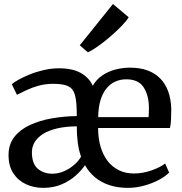

<svg xmlns="http://www.w3.org/2000/svg" viewBox="-20 -897 879 928"><path d="M188.4 11Q143.9 11 105.8 -6.5Q67.7 -24 44.5 -59.3Q21.3 -94.7 21.3 -147.9Q21.3 -199 48.9 -234.6Q76.6 -270.2 123.5 -292.2Q170.5 -314.3 229.5 -324.7Q288.6 -335.2 351.1 -336L350.8 -359.3Q350.1 -412.9 341.1 -441.6Q332.2 -470.2 308.1 -481Q284 -491.9 237.6 -491.9Q199.4 -491.9 166.9 -482.9Q134.4 -473.8 108.1 -461.3Q81.7 -448.9 61.9 -438.9L37 -489.9Q46.2 -498.4 68.9 -511.3Q91.6 -524.2 123.1 -537Q154.5 -549.7 191.3 -558.3Q228 -566.9 264.7 -566.9Q330.6 -566.9 370.6 -544.2Q410.6 -521.6 428.5 -482.4Q445.4 -512.6 473.9 -532.1Q502.4 -551.6 537.3 -560.8Q572.2 -570 608.3 -570Q702.1 -570 753.5 -518.6Q804.9 -467.1 807.8 -370.6Q807.8 -340.5 806.6 -318Q805.4 -295.5 801.4 -278.2H454.2Q454.2 -230 465.6 -189.7Q477.1 -149.4 499.4 -120Q521.7 -90.6 553.9 -74.6Q586 -58.5 627.1 -58.5Q670.5 -58.5 713 -73.6Q755.6 -88.7 778.2 -106.9L797.4 -63Q779.5 -44.4 747.9 -27.5Q716.2 -10.7 677 0.2Q637.8 11 597.2 11Q548.9 11 509.3 -2Q469.6 -15 439.8 -39.6Q409.9 -64.2 390.7 -98.6Q373.9 -73.5 345.6 -48.1Q317.4 -22.8 277.9 -5.9Q238.5 11 188.4 11ZM454.6 -330.9H698.1Q699.1 -340.5 699.4 -352.4Q699.8 -364.4 699.8 -374.1Q699.8 -434.6 674.8 -474.1Q649.8 -513.7 589.9 -513.7Q562.9 -513.7 538.7 -503.3Q514.5 -493 495.9 -471Q477.2 -449.1 466.2 -414.3Q455.3 -379.5 454.6 -330.9ZM233.1 -57.4Q261.4 -57.4 288.3 -68.9Q315.3 -80.4 337.2 -99.2Q359.1 -117.9 371.7 -139.6Q360.5 -171.2 355.8 -208Q351.1 -244.8 351.1 -286.4Q296.1 -285.9 255.4 -276.2Q214.6 -266.4 187.6 -249.3Q160.7 -232.2 147.4 -209.7Q134.2 -187.2 134.2 -161.5Q134.2 -105.9 162.5 -81.7Q190.7 -57.4 233.1 -57.4ZM404.4 -644.7 365.5 -678 525.9 -877.5 602 -813.7Q591.5 -795.8 567.1 -770.7Q542.7 -745.6 512.4 -719.6Q482.2 -693.7 453.6 -673.4Q425 -653.2 405.7 -644.7Z"/></svg>

Font: Merriweather Light
Style: Regular
Weight: 300
Designer: Eben Sorkin
Foundry: Eben Sorkin
Version: Version 2.100